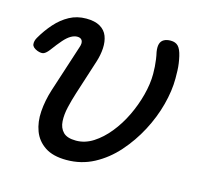

<svg xmlns="http://www.w3.org/2000/svg" viewBox="-87 -613 775 726"><g transform="rotate(15 300.5 -250.0)"><path d="M231 19Q178 19 146.5 -2Q115 -23 102 -57.5Q89 -92 92 -134.5Q95 -177 109 -221L169 -406Q175 -423 170 -432.5Q165 -442 151 -442Q139 -442 126 -434.5Q113 -427 98.5 -410.5Q84 -394 64 -367Q54 -354 45 -349.5Q36 -345 19 -351Q-1 -359 -2.5 -371.5Q-4 -384 4 -398Q23 -431 47 -458Q71 -485 100.5 -501Q130 -517 166 -517Q200 -517 220.5 -505Q241 -493 249 -472Q257 -451 255.5 -424.5Q254 -398 245 -370L201 -233Q192 -205 185 -175Q178 -145 179.5 -119Q181 -93 196.5 -77Q212 -61 247 -61Q282 -61 314 -81.5Q346 -102 373.5 -136Q401 -170 421 -211.5Q441 -253 452.5 -297Q464 -341 464 -380Q464 -394 463 -408.5Q462 -423 460 -437Q458 -451 455 -464Q452 -483 455.5 -495Q459 -507 469.5 -513Q480 -519 496 -519Q515 -519 525.5 -508Q536 -497 542 -471Q545 -458 547 -444Q549 -430 549.5 -415.5Q550 -401 550 -385Q550 -337 535.5 -282Q521 -227 493 -174Q465 -121 426 -77Q387 -33 338 -7Q289 19 231 19Z"/></g></svg>

Font: Playwrite NL
Style: Regular
Weight: 400
Designer: Veronika Burian, José Scaglione
Foundry: TypeTogether
Version: Version 1.002